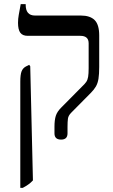

<svg xmlns="http://www.w3.org/2000/svg" viewBox="-20 -667 547 927"><path d="M275 7Q243 7 243 -23V-55Q243 -88 249.5 -108Q256 -128 275 -147L375 -248Q389 -261 396 -271Q403 -281 405.5 -296Q408 -311 408 -338V-458Q408 -494 368 -494H114Q89 -494 78 -509Q67 -524 67 -557Q67 -576 70.5 -595Q74 -614 80 -647H104V-644Q104 -592 149 -592H370Q415 -592 437 -570Q459 -548 459 -496V-344Q459 -309 455.5 -287Q452 -265 443 -249.5Q434 -234 418 -218L324 -123Q310 -109 308 -94Q306 -79 306 -55V-23Q306 7 275 7ZM78 240V-273Q78 -306 84 -322Q90 -338 105 -346L121 -354L126 -347L139 204Q129 215 117 223.5Q105 232 90 240Z"/></svg>

Font: Noto Serif Hebrew SemiCondensed
Style: Regular
Weight: 400
Width: 4
Designer: Monotype Design Team
Foundry: Monotype Imaging Inc.
Version: Version 2.004; ttfautohint (v1.8.4.7-5d5b)